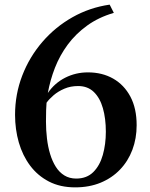

<svg xmlns="http://www.w3.org/2000/svg" viewBox="-20 -794 648 829"><path d="M304.5 15Q240 15 191.2 -10.2Q142.5 -35.5 110 -79Q77.5 -122.5 61.2 -179Q45 -235.5 45 -298Q45 -387 76 -467.5Q107 -548 162.8 -612.8Q218.5 -677.5 292.8 -719.5Q367 -761.5 453.5 -774L471.5 -738.5Q405 -719 355.8 -683.2Q306.5 -647.5 272.2 -601Q238 -554.5 217.2 -501.2Q196.5 -448 186.5 -392.5Q216 -435.5 261.5 -458.5Q307 -481.5 359.5 -481.5Q421.5 -481.5 468.8 -454.5Q516 -427.5 543 -376.8Q570 -326 570 -253.5Q570 -196 551.5 -147Q533 -98 498.2 -61.8Q463.5 -25.5 414.5 -5.2Q365.5 15 304.5 15ZM317.5 -422.5Q284.5 -422.5 257.8 -411Q231 -399.5 211.5 -382.8Q192 -366 181 -350.5Q180 -339.5 179.2 -319Q178.5 -298.5 178.5 -269.5Q178.5 -232 182.8 -196Q187 -160 196.5 -128.8Q206 -97.5 221 -73.8Q236 -50 258 -36.5Q280 -23 309 -23Q354.5 -23 382.8 -51Q411 -79 424 -125.2Q437 -171.5 437 -225Q437 -282.5 424.2 -327Q411.5 -371.5 385 -397Q358.5 -422.5 317.5 -422.5Z"/></svg>

Font: Merriweather 96pt SemiBold
Style: Regular
Weight: 600
Version: Version 2.100